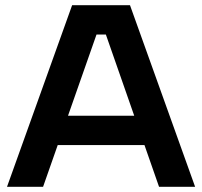

<svg xmlns="http://www.w3.org/2000/svg" viewBox="-20 -720 778 740"><path d="M388 -587H352L146 0H7L258 -700H481L732 0H593ZM159 -274H567V-161H159Z"/></svg>

Font: Albert Sans
Style: Bold
Weight: 700
Designer: Andreas Rasmussen
Foundry: a.Foundry
Version: Version 1.025